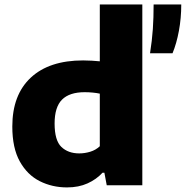

<svg xmlns="http://www.w3.org/2000/svg" viewBox="-20 -828 830 858"><path d="M279.5 9.5Q213 9.5 157.5 -18.5Q102 -46.5 68.5 -106.5Q35 -166.5 35 -262.5Q35 -404 117.5 -481Q200 -558 351.5 -558Q371.5 -558 390.5 -556.8Q409.5 -555.5 426 -554V-808H616V0H457L446.5 -56H438Q411 -26.5 371.2 -8.5Q331.5 9.5 279.5 9.5ZM334 -142.5Q359 -142.5 383.5 -150Q408 -157.5 426 -174.5V-409.5Q412.5 -412.5 394.8 -414.2Q377 -416 358.5 -416Q290.5 -416 257.2 -382.8Q224 -349.5 224 -276Q224 -200.5 254.2 -171.5Q284.5 -142.5 334 -142.5ZM650.5 -590Q659.5 -647 663 -698Q666.5 -749 666.5 -808H790Q790 -747 779.5 -690.2Q769 -633.5 751 -590Z"/></svg>

Font: Encode Sans Semi Expanded ExtraBold
Style: Regular
Weight: 800
Width: 6
Designer: Multiple Designers
Foundry: Impallari Type
Version: Version 3.000; ttfautohint (v1.8.3) -l 8 -r 50 -G 200 -x 14 